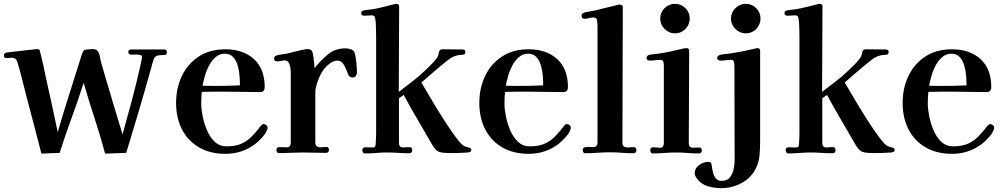

<svg xmlns="http://www.w3.org/2000/svg" viewBox="-21 -796 5226 1001"><path d="M849 -524Q849 -512 842.5 -510.5Q836 -509 828 -509Q815 -509 801.5 -506.5Q788 -504 781 -489Q777 -479 774 -467.5Q771 -456 768 -445Q737 -333 704 -221.5Q671 -110 637 1L527 5Q502 -88 472 -179.5Q442 -271 415 -364Q386 -272 352.5 -181.5Q319 -91 290 1L195 5Q175 -73 154.5 -151Q134 -229 113 -308Q103 -348 93 -388Q83 -428 71 -468Q67 -482 60 -488.5Q53 -495 39 -495Q32 -495 25.5 -494Q19 -493 12 -493Q-1 -493 -1 -506Q-1 -519 12 -522Q13 -522 29 -524Q45 -526 68 -528.5Q91 -531 114.5 -534Q138 -537 155 -538.5Q172 -540 174 -540Q182 -540 184.5 -536Q187 -532 188 -526Q197 -492 204.5 -457.5Q212 -423 219 -388Q235 -318 250 -248Q265 -178 280 -107Q309 -208 341.5 -309Q374 -410 405 -510Q410 -524 414 -530.5Q418 -537 434 -538Q441 -539 448.5 -539.5Q456 -540 463 -540Q485 -540 493 -522Q498 -511 500 -498.5Q502 -486 505 -475Q512 -452 518.5 -428.5Q525 -405 532 -382Q553 -310 574.5 -238.5Q596 -167 618 -95Q643 -184 666.5 -272.5Q690 -361 710 -450Q712 -463 715.5 -475.5Q719 -488 719 -501Q719 -508 707.5 -510Q696 -512 682.5 -511.5Q669 -511 664 -511Q648 -511 648 -524Q648 -538 662 -538H835Q849 -538 849 -524Z M1230 -351Q1230 -371 1228 -399Q1226 -427 1218.5 -453.5Q1211 -480 1195 -498Q1179 -516 1151 -516Q1124 -516 1103.5 -498.5Q1083 -481 1069 -454.5Q1055 -428 1047 -399.5Q1039 -371 1035 -349Q1052 -349 1068.5 -348.5Q1085 -348 1101 -348Q1166 -348 1230 -351ZM1374 -130Q1374 -127 1372.5 -121.5Q1371 -116 1369 -113Q1362 -97 1343 -76.5Q1324 -56 1309 -45Q1242 6 1154 6Q1075 6 1017 -27.5Q959 -61 928 -121Q897 -181 897 -259Q897 -337 927.5 -400.5Q958 -464 1015.5 -501.5Q1073 -539 1154 -539Q1247 -539 1303 -488Q1359 -437 1359 -342Q1359 -316 1335 -316Q1291 -316 1247 -317Q1203 -318 1159 -318Q1127 -318 1095 -318Q1063 -318 1031 -317Q1028 -287 1028 -256Q1028 -228 1035.5 -190Q1043 -152 1058.5 -116Q1074 -80 1099 -56.5Q1124 -33 1160 -33Q1205 -33 1235.5 -46Q1266 -59 1290 -83Q1314 -107 1339 -140Q1342 -144 1345.5 -146.5Q1349 -149 1354 -149Q1361 -149 1367.5 -143.5Q1374 -138 1374 -130Z M1840 -419Q1840 -409 1834.5 -400.5Q1829 -392 1818 -392Q1801 -392 1795 -406Q1789 -419 1782.5 -436.5Q1776 -454 1765.5 -467Q1755 -480 1736 -480Q1726 -480 1717 -476Q1708 -472 1700 -466Q1668 -444 1648.5 -403.5Q1629 -363 1623 -324V-325Q1623 -288 1623 -251Q1623 -214 1623 -177V-54Q1623 -37 1632.5 -32Q1642 -27 1655.5 -28.5Q1669 -30 1680 -30Q1694 -30 1694 -15Q1694 1 1678 1Q1648 1 1618 0Q1588 -1 1558 -1Q1527 -1 1496 0.5Q1465 2 1433 2Q1426 2 1423 -3.5Q1420 -9 1420 -14Q1420 -29 1436 -29Q1446 -29 1455.5 -28.5Q1465 -28 1475 -28Q1487 -28 1491 -36Q1495 -44 1495 -54Q1495 -125 1495 -197Q1495 -269 1495 -340Q1495 -359 1495 -378Q1495 -397 1495 -416Q1495 -427 1493 -442Q1491 -457 1484.5 -469Q1478 -481 1463 -481Q1453 -481 1443.5 -478.5Q1434 -476 1423 -476Q1408 -476 1408 -491Q1408 -502 1419 -506Q1433 -511 1448 -512.5Q1463 -514 1477 -517Q1490 -520 1511 -525.5Q1532 -531 1552.5 -535.5Q1573 -540 1584 -540Q1599 -540 1606 -529Q1609 -524 1612 -505.5Q1615 -487 1617 -468Q1619 -449 1619 -441Q1650 -480 1688 -512Q1726 -544 1780 -544Q1794 -544 1809.5 -538.5Q1825 -533 1829 -517Q1834 -498 1837 -468.5Q1840 -439 1840 -419Z M2436 -15Q2436 -7 2430.5 -4.5Q2425 -2 2419 -1Q2395 1 2371 1.5Q2347 2 2324 2Q2311 2 2296.5 1Q2282 0 2270 -4Q2257 -8 2248 -19Q2239 -30 2232 -42Q2195 -107 2157 -171Q2119 -235 2084 -301L2059 -284V-54Q2059 -36 2066.5 -31Q2074 -26 2086.5 -27.5Q2099 -29 2114 -29Q2128 -29 2128 -13Q2128 3 2112 3Q2083 3 2054.5 1Q2026 -1 1997 -1Q1968 -1 1939 1.5Q1910 4 1881 4Q1875 4 1871.5 -1.5Q1868 -7 1868 -13Q1868 -28 1884 -28Q1894 -28 1903 -27.5Q1912 -27 1922 -27Q1934 -27 1936 -35Q1938 -43 1938 -53Q1939 -67 1939.5 -81Q1940 -95 1940 -108V-593Q1940 -615 1939.5 -636Q1939 -657 1938 -679Q1937 -690 1934.5 -703Q1932 -716 1917 -716Q1907 -716 1897.5 -715Q1888 -714 1878 -714Q1862 -714 1862 -728Q1862 -738 1873 -741Q1885 -744 1898 -745Q1911 -746 1923 -748Q1951 -753 1978.5 -760Q2006 -767 2034 -774Q2037 -775 2039.5 -775.5Q2042 -776 2045 -776Q2060 -776 2060 -763Q2060 -651 2059 -539.5Q2058 -428 2058 -317Q2093 -344 2129 -371.5Q2165 -399 2197 -430Q2212 -445 2228 -460.5Q2244 -476 2256 -493Q2264 -504 2265.5 -514.5Q2267 -525 2270.5 -532Q2274 -539 2287 -539Q2313 -539 2339 -538.5Q2365 -538 2390 -538Q2405 -538 2405 -525Q2405 -514 2398 -512Q2391 -510 2383 -510Q2368 -510 2351.5 -504Q2335 -498 2324 -490Q2286 -461 2249.5 -429.5Q2213 -398 2176 -366Q2186 -349 2206.5 -314Q2227 -279 2253 -236Q2279 -193 2306 -152Q2333 -111 2355.5 -80.5Q2378 -50 2391 -40Q2400 -33 2408 -31Q2416 -29 2426 -26Q2436 -23 2436 -15Z M2811 -351Q2811 -371 2809 -399Q2807 -427 2799.5 -453.5Q2792 -480 2776 -498Q2760 -516 2732 -516Q2705 -516 2684.5 -498.5Q2664 -481 2650 -454.5Q2636 -428 2628 -399.5Q2620 -371 2616 -349Q2633 -349 2649.5 -348.5Q2666 -348 2682 -348Q2747 -348 2811 -351ZM2955 -130Q2955 -127 2953.5 -121.5Q2952 -116 2950 -113Q2943 -97 2924 -76.5Q2905 -56 2890 -45Q2823 6 2735 6Q2656 6 2598 -27.5Q2540 -61 2509 -121Q2478 -181 2478 -259Q2478 -337 2508.5 -400.5Q2539 -464 2596.5 -501.5Q2654 -539 2735 -539Q2828 -539 2884 -488Q2940 -437 2940 -342Q2940 -316 2916 -316Q2872 -316 2828 -317Q2784 -318 2740 -318Q2708 -318 2676 -318Q2644 -318 2612 -317Q2609 -287 2609 -256Q2609 -228 2616.5 -190Q2624 -152 2639.5 -116Q2655 -80 2680 -56.5Q2705 -33 2741 -33Q2786 -33 2816.5 -46Q2847 -59 2871 -83Q2895 -107 2920 -140Q2923 -144 2926.5 -146.5Q2930 -149 2935 -149Q2942 -149 2948.5 -143.5Q2955 -138 2955 -130Z M3297 -13Q3297 3 3281 3Q3250 3 3220 0.5Q3190 -2 3159 -2Q3127 -2 3094.5 0.5Q3062 3 3030 3Q3023 3 3020 -2.5Q3017 -8 3017 -14Q3017 -25 3027.5 -28Q3038 -31 3051.5 -30Q3065 -29 3072 -29Q3094 -29 3094 -53V-134Q3094 -266 3094 -397.5Q3094 -529 3094 -661Q3094 -672 3092 -688.5Q3090 -705 3073 -705Q3061 -705 3049.5 -701.5Q3038 -698 3026 -698Q3011 -698 3011 -714Q3011 -725 3024 -730Q3037 -734 3051.5 -736Q3066 -738 3079 -741Q3109 -748 3138.5 -755.5Q3168 -763 3197 -770Q3200 -771 3203 -771.5Q3206 -772 3209 -772Q3215 -772 3220.5 -769.5Q3226 -767 3226 -759Q3226 -583 3225 -406Q3224 -229 3224 -53Q3224 -36 3234 -31Q3244 -26 3258 -27.5Q3272 -29 3283 -29Q3297 -29 3297 -13Z M3638 -12Q3638 4 3622 4Q3593 4 3563 1.5Q3533 -1 3503 -1Q3473 -1 3442.5 1.5Q3412 4 3382 4Q3375 4 3372 -1.5Q3369 -7 3369 -12Q3369 -28 3384 -28Q3394 -28 3403 -27Q3412 -26 3421 -26Q3433 -26 3436.5 -34Q3440 -42 3440 -52V-449Q3440 -459 3438 -471.5Q3436 -484 3422 -484Q3409 -484 3395 -482Q3381 -480 3367 -480Q3361 -480 3355.5 -483Q3350 -486 3350 -493Q3350 -506 3363 -510Q3374 -512 3386.5 -513.5Q3399 -515 3410 -516Q3445 -521 3478.5 -528.5Q3512 -536 3546 -544Q3549 -544 3552 -544.5Q3555 -545 3557 -545Q3572 -545 3572 -533Q3572 -413 3571 -292.5Q3570 -172 3570 -52Q3570 -34 3578 -29.5Q3586 -25 3598.5 -26Q3611 -27 3624 -27Q3638 -27 3638 -12ZM3575 -699Q3575 -668 3552.5 -645Q3530 -622 3498 -622Q3467 -622 3444 -645Q3421 -668 3421 -699Q3421 -731 3444 -753.5Q3467 -776 3498 -776Q3530 -776 3552.5 -753.5Q3575 -731 3575 -699Z M3942 -60Q3942 -25 3939 12.5Q3936 50 3919 83Q3894 133 3844 159Q3794 185 3739 185Q3708 185 3674.5 176.5Q3641 168 3619 143Q3612 135 3606.5 126Q3601 117 3601 107Q3601 81 3624 64.5Q3647 48 3671 48Q3685 48 3687.5 57Q3690 66 3691 77Q3693 91 3697.5 107.5Q3702 124 3712.5 135.5Q3723 147 3741 147Q3769 147 3783.5 129.5Q3798 112 3803.5 87.5Q3809 63 3809 41Q3809 -81 3808.5 -203.5Q3808 -326 3808 -448Q3808 -458 3806 -471Q3804 -484 3790 -484Q3777 -484 3763 -482Q3749 -480 3735 -480Q3729 -480 3723.5 -483Q3718 -486 3718 -493Q3718 -505 3731 -509Q3743 -513 3757.5 -514Q3772 -515 3785 -517Q3818 -522 3851 -528.5Q3884 -535 3917 -543Q3923 -545 3928 -545Q3942 -545 3942 -532ZM3944 -699Q3944 -668 3921.5 -645Q3899 -622 3867 -622Q3836 -622 3813 -645Q3790 -668 3790 -699Q3790 -731 3813 -753.5Q3836 -776 3867 -776Q3899 -776 3921.5 -753.5Q3944 -731 3944 -699Z M4643 -15Q4643 -7 4637.5 -4.5Q4632 -2 4626 -1Q4602 1 4578 1.5Q4554 2 4531 2Q4518 2 4503.5 1Q4489 0 4477 -4Q4464 -8 4455 -19Q4446 -30 4439 -42Q4402 -107 4364 -171Q4326 -235 4291 -301L4266 -284V-54Q4266 -36 4273.5 -31Q4281 -26 4293.5 -27.5Q4306 -29 4321 -29Q4335 -29 4335 -13Q4335 3 4319 3Q4290 3 4261.5 1Q4233 -1 4204 -1Q4175 -1 4146 1.5Q4117 4 4088 4Q4082 4 4078.5 -1.5Q4075 -7 4075 -13Q4075 -28 4091 -28Q4101 -28 4110 -27.5Q4119 -27 4129 -27Q4141 -27 4143 -35Q4145 -43 4145 -53Q4146 -67 4146.5 -81Q4147 -95 4147 -108V-593Q4147 -615 4146.5 -636Q4146 -657 4145 -679Q4144 -690 4141.5 -703Q4139 -716 4124 -716Q4114 -716 4104.5 -715Q4095 -714 4085 -714Q4069 -714 4069 -728Q4069 -738 4080 -741Q4092 -744 4105 -745Q4118 -746 4130 -748Q4158 -753 4185.5 -760Q4213 -767 4241 -774Q4244 -775 4246.5 -775.5Q4249 -776 4252 -776Q4267 -776 4267 -763Q4267 -651 4266 -539.5Q4265 -428 4265 -317Q4300 -344 4336 -371.5Q4372 -399 4404 -430Q4419 -445 4435 -460.5Q4451 -476 4463 -493Q4471 -504 4472.5 -514.5Q4474 -525 4477.5 -532Q4481 -539 4494 -539Q4520 -539 4546 -538.5Q4572 -538 4597 -538Q4612 -538 4612 -525Q4612 -514 4605 -512Q4598 -510 4590 -510Q4575 -510 4558.5 -504Q4542 -498 4531 -490Q4493 -461 4456.5 -429.5Q4420 -398 4383 -366Q4393 -349 4413.5 -314Q4434 -279 4460 -236Q4486 -193 4513 -152Q4540 -111 4562.5 -80.5Q4585 -50 4598 -40Q4607 -33 4615 -31Q4623 -29 4633 -26Q4643 -23 4643 -15Z M5018 -351Q5018 -371 5016 -399Q5014 -427 5006.5 -453.5Q4999 -480 4983 -498Q4967 -516 4939 -516Q4912 -516 4891.5 -498.5Q4871 -481 4857 -454.5Q4843 -428 4835 -399.5Q4827 -371 4823 -349Q4840 -349 4856.5 -348.5Q4873 -348 4889 -348Q4954 -348 5018 -351ZM5162 -130Q5162 -127 5160.5 -121.5Q5159 -116 5157 -113Q5150 -97 5131 -76.5Q5112 -56 5097 -45Q5030 6 4942 6Q4863 6 4805 -27.5Q4747 -61 4716 -121Q4685 -181 4685 -259Q4685 -337 4715.5 -400.5Q4746 -464 4803.5 -501.5Q4861 -539 4942 -539Q5035 -539 5091 -488Q5147 -437 5147 -342Q5147 -316 5123 -316Q5079 -316 5035 -317Q4991 -318 4947 -318Q4915 -318 4883 -318Q4851 -318 4819 -317Q4816 -287 4816 -256Q4816 -228 4823.5 -190Q4831 -152 4846.5 -116Q4862 -80 4887 -56.5Q4912 -33 4948 -33Q4993 -33 5023.5 -46Q5054 -59 5078 -83Q5102 -107 5127 -140Q5130 -144 5133.5 -146.5Q5137 -149 5142 -149Q5149 -149 5155.5 -143.5Q5162 -138 5162 -130Z"/></svg>

Font: Kaisei Tokumin
Style: Bold
Weight: 700
Designer: Font-Kai, 金井和夫
Foundry: KAZUO KANAI
Version: Version 5.003